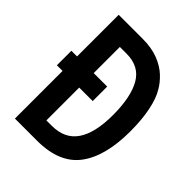

<svg xmlns="http://www.w3.org/2000/svg" viewBox="-183 -719 815 815"><g transform="rotate(45 225.0 -311.5)"><path d="M49 0V-286H15V-373H49V-623H192Q247 -623 286.5 -607.5Q326 -592 352 -567.5Q378 -543 393 -516Q412 -485 423 -431.5Q434 -378 434 -308Q434 -158 374.5 -79Q315 0 182 0ZM149 -89H181Q259 -89 296 -143.5Q333 -198 333 -305Q333 -413 299.5 -471.5Q266 -530 189 -530H149V-373H230V-286H149Z"/></g></svg>

Font: Inconsolata SemiCondensed Bold
Style: Regular
Weight: 700
Width: 4
Monospace: yes
Designer: Raph Levien, Cyreal, Brenton Simpson
Foundry: Raph Levien, Cyreal, Google
Version: Version 3.001; ttfautohint (v1.8.2.53-6de2)